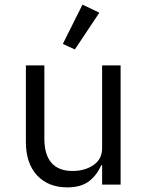

<svg xmlns="http://www.w3.org/2000/svg" viewBox="-20 -799 640 831"><path d="M422 -84H418Q399 -40 364.5 -14Q330 12 271 12Q189 12 140.5 -40Q92 -92 92 -185V-516H172V-199Q172 -129 203 -94Q234 -59 294 -59Q347 -59 384.5 -84.5Q422 -110 422 -158V-516H502V0H422ZM304 -585 252 -609 337 -779 410 -744Z"/></svg>

Font: iA Writer Duo V
Style: Regular
Weight: 400
Designer: Mike Abbink, Paul van der Laan, Pieter van Rosmalen, Oliver Reichenstein
Foundry: Information Architects Inc.
Version: Version 2.000